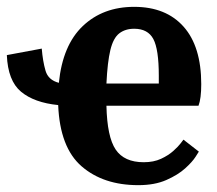

<svg xmlns="http://www.w3.org/2000/svg" viewBox="-20 -530 635 561"><path d="M384 11Q282 11 218.5 -44Q155 -99 150 -223Q80 -230 41.5 -262Q3 -294 0 -369L102 -388Q105 -351 113 -323.5Q121 -296 152 -288Q163 -398 222 -454Q281 -510 372 -510Q465 -510 516.5 -452Q568 -394 568 -284Q568 -242 560 -221H291Q293 -130 318 -93Q343 -56 400 -56Q429 -56 450.5 -66Q472 -76 486.5 -89Q501 -102 508.5 -112Q516 -122 516 -122L561 -87Q561 -87 551.5 -72Q542 -57 521 -38Q500 -19 466 -4Q432 11 384 11ZM444 -286V-309Q444 -386 428 -416Q412 -446 372 -446Q346 -446 328.5 -432.5Q311 -419 302.5 -384Q294 -349 291 -286Z"/></svg>

Font: Arsenal SC
Style: Bold
Weight: 700
Designer: Andrij Shevchenko
Foundry: Stairsfor
Version: Version 2.001; ttfautohint (v1.8.4.7-5d5b)